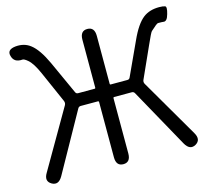

<svg xmlns="http://www.w3.org/2000/svg" viewBox="-107 -871 1100 1004"><g transform="rotate(-15 443.5 -369.5)"><path d="M54 0Q19 -20 44 -61L227 -377Q233 -388 228 -400L153 -570Q127 -629 102 -650Q83 -666 74 -665Q29 -661 19 -699Q8 -736 58 -741Q105 -745 138 -719Q177 -689 214 -609L296 -429Q300 -420 310 -420H399Q404 -420 404 -425V-684Q404 -732 443 -732Q482 -732 482 -684V-425Q482 -420 487 -420H577Q587 -420 591 -429L674 -609Q710 -689 749 -719Q783 -745 835 -745Q856 -745 867 -741Q878 -737 867 -699Q857 -661 837 -665Q832 -666 810 -666Q804 -666 794.5 -658Q785 -650 767 -634Q761 -629 735 -570L658 -399Q653 -388 659 -377L843 -61Q867 -20 833 0Q799 19 775 -23L598 -342Q593 -352 582 -352H487Q482 -352 482 -347V-48Q482 0 443 0Q404 0 404 -48V-347Q404 -352 399 -352H306Q295 -352 290 -342L112 -23Q88 19 54 0Z"/></g></svg>

Font: Resource Han Rounded JP Normal
Style: Regular
Weight: 350
Designer: Cyano Hao (round all glyphs); Ryoko NISHIZUKA 西塚涼子 (kana, bopomofo & ideographs); Paul D. Hunt (Latin, Greek & Cyrillic)
Foundry: Cyano Hao
Version: 0.990